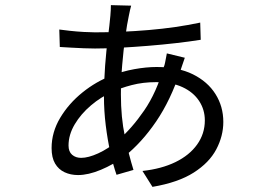

<svg xmlns="http://www.w3.org/2000/svg" viewBox="-20 -683 1040 748"><path d="M491 -661Q489 -654 486.5 -643.5Q484 -633 482 -622Q475 -590 468 -539Q461 -488 456 -429.5Q451 -371 451 -315Q451 -225 466.5 -152Q482 -79 500 -21L434 -2Q421 -39 410 -88.5Q399 -138 392 -194.5Q385 -251 385 -307Q385 -368 389.5 -427Q394 -486 400.5 -537Q407 -588 410 -622Q411 -632 411.5 -643.5Q412 -655 412 -663ZM350 -557Q453 -557 559.5 -566Q666 -575 760 -595L762 -528Q718 -521 665.5 -515Q613 -509 557.5 -504.5Q502 -500 448.5 -497Q395 -494 350 -494Q332 -494 306 -495Q280 -496 255 -497.5Q230 -499 213 -500L211 -568Q225 -566 252 -563Q279 -560 306.5 -558.5Q334 -557 350 -557ZM700 -458Q698 -453 695 -443.5Q692 -434 688.5 -424.5Q685 -415 683 -408Q645 -293 588.5 -210Q532 -127 464 -73Q422 -42 373 -21.5Q324 -1 284 -1Q255 -1 231.5 -12Q208 -23 194.5 -46Q181 -69 181 -106Q181 -168 214.5 -224Q248 -280 301.5 -323Q355 -366 414 -388Q456 -405 503 -413.5Q550 -422 590 -422Q674 -422 731.5 -393.5Q789 -365 819.5 -316.5Q850 -268 850 -208Q850 -153 822.5 -101Q795 -49 734.5 -10.5Q674 28 574 45L535 -17Q609 -25 663.5 -51.5Q718 -78 748 -120Q778 -162 778 -214Q778 -256 755.5 -290Q733 -324 691 -343.5Q649 -363 588 -363Q537 -363 493 -351.5Q449 -340 418 -325Q374 -306 334.5 -272.5Q295 -239 271 -198.5Q247 -158 247 -116Q247 -92 261 -80Q275 -68 296 -68Q324 -68 362.5 -85.5Q401 -103 439 -135Q494 -183 542 -253Q590 -323 618 -422Q621 -428 623 -438.5Q625 -449 627 -459Q629 -469 630 -475Z"/></svg>

Font: Noto Sans JP Thin
Style: Regular
Weight: 400
Version: Version 2.004-H2;hotconv 1.0.118;makeotfexe 2.5.65603